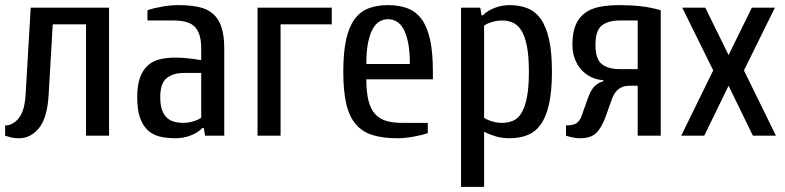

<svg xmlns="http://www.w3.org/2000/svg" viewBox="-20 -530 3066 750"><path d="M406 -500V0H316V-435H186L170 -160Q165 -70 132.5 -30Q100 10 55 10Q32 10 16.5 5Q1 0 0 0V-40Q30 -40 53 -68Q76 -96 80 -160L100 -500Z M766 -245H696Q658 -245 632 -225.5Q606 -206 606 -150Q606 -120 613 -100.5Q620 -81 632 -70Q644 -59 660.5 -54.5Q677 -50 696 -50Q715 -50 735 -56Q755 -62 766 -70ZM666 10Q632 10 604.5 3.5Q577 -3 557.5 -21Q538 -39 527 -70Q516 -101 516 -150Q516 -197 527 -227Q538 -257 557.5 -274.5Q577 -292 604.5 -298.5Q632 -305 666 -305Q689 -305 716 -302Q743 -299 766 -295V-340Q766 -374 758.5 -395.5Q751 -417 737 -429Q723 -441 702.5 -445.5Q682 -450 656 -450H556V-490Q579 -498 612.5 -504Q646 -510 676 -510Q721 -510 754.5 -503Q788 -496 810.5 -477.5Q833 -459 844.5 -425.5Q856 -392 856 -340V0H781L776 -30H771Q752 -11 724 -0.5Q696 10 666 10Z M1276 -500V-435H1076V0H986V-500Z M1671 -220H1411Q1411 -171 1419 -138.5Q1427 -106 1443.5 -86.5Q1460 -67 1486.5 -58.5Q1513 -50 1551 -50H1651V-10Q1628 -2 1594.5 4Q1561 10 1531 10Q1475 10 1435 -2.5Q1395 -15 1369.5 -45Q1344 -75 1332.5 -125Q1321 -175 1321 -250Q1321 -325 1332 -375Q1343 -425 1365 -455Q1387 -485 1420 -497.5Q1453 -510 1496 -510Q1539 -510 1572 -497.5Q1605 -485 1627 -455Q1649 -425 1660 -375Q1671 -325 1671 -250ZM1581 -280Q1581 -331 1574 -364.5Q1567 -398 1555.5 -418Q1544 -438 1528.5 -446.5Q1513 -455 1496 -455Q1479 -455 1463.5 -446.5Q1448 -438 1436.5 -418Q1425 -398 1418 -364.5Q1411 -331 1411 -280Z M1866 -470Q1885 -489 1913 -499.5Q1941 -510 1971 -510Q2010 -510 2041 -497.5Q2072 -485 2093 -455Q2114 -425 2125 -375Q2136 -325 2136 -250Q2136 -175 2125 -125Q2114 -75 2093 -45Q2072 -15 2041 -2.5Q2010 10 1971 10Q1941 10 1917.5 3Q1894 -4 1871 -15V200H1781V-500H1856L1861 -470ZM1871 -70Q1882 -62 1902 -56Q1922 -50 1941 -50Q1965 -50 1984.5 -58.5Q2004 -67 2017.5 -89.5Q2031 -112 2038.5 -151Q2046 -190 2046 -250Q2046 -310 2038.5 -348.5Q2031 -387 2017.5 -409.5Q2004 -432 1984.5 -441Q1965 -450 1941 -450Q1922 -450 1902 -444Q1882 -438 1871 -430Z M2401 -450Q2356 -450 2331 -430.5Q2306 -411 2306 -355Q2306 -299 2331 -279.5Q2356 -260 2401 -260H2471V-450ZM2337 -217Q2312 -218 2290 -228.5Q2268 -239 2251.5 -257Q2235 -275 2225.5 -300Q2216 -325 2216 -355Q2216 -402 2228.5 -432Q2241 -462 2265 -479.5Q2289 -497 2323.5 -503.5Q2358 -510 2401 -510Q2446 -510 2484.5 -505.5Q2523 -501 2561 -490V0H2471V-195H2437Q2390 -195 2371 -145L2346 -75Q2330 -31 2309 -10.5Q2288 10 2246 10Q2227 10 2209 5Q2199 3 2191 0V-40Q2221 -40 2233.5 -50Q2246 -60 2251 -75L2276 -145Q2288 -179 2302.5 -193Q2317 -207 2337 -213Z M2917 -500H3007L2886 -255L3011 0H2921L2826 -195L2731 0H2641L2766 -255L2645 -500H2735L2826 -315Z"/></svg>

Font: Cuprum
Style: Regular
Weight: 400
Designer: Jovanny Lemonad
Foundry: Jovanny Lemonad
Version: Version 1.002